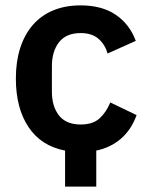

<svg xmlns="http://www.w3.org/2000/svg" viewBox="-20 -554 553 714"><path d="M222 6Q133 -11 86 -81.5Q39 -152 39 -262Q39 -325 55 -375Q71 -425 101.5 -460.5Q132 -496 177 -515Q222 -534 280 -534Q359 -534 410.5 -499Q462 -464 485 -402L380 -355Q371 -388 346.5 -409.5Q322 -431 280 -431Q226 -431 199.5 -397Q173 -363 173 -308V-213Q173 -158 199.5 -124.5Q226 -91 280 -91Q326 -91 351 -114.5Q376 -138 390 -173L488 -126Q468 -71 429.5 -38Q391 -5 338 6V140H222Z"/></svg>

Font: IBM Plex Sans SmBld
Style: Regular
Weight: 600
Designer: Mike Abbink, Paul van der Laan, Pieter van Rosmalen
Foundry: Bold Monday
Version: Version 3.005